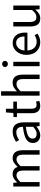

<svg xmlns="http://www.w3.org/2000/svg" viewBox="1372 -2124 764 3547"><g transform="rotate(-90 1753.5 -350.0)"><path d="M81.5 -485.8H149.4L156.7 -416H159.7Q191.4 -451.2 229 -474.6Q266.6 -498 310.5 -498Q366.7 -498 398.2 -473.6Q429.7 -449.2 444.3 -404.8Q482.4 -446.8 521 -472.4Q559.6 -498 604.5 -498Q679.7 -498 716.1 -450Q752.4 -401.9 752.4 -308.1V0H670.4V-296.9Q670.4 -366.2 648.4 -396.5Q626.5 -426.8 580.6 -426.8Q525.4 -426.8 458.5 -352.1V0H376.5V-296.9Q376.5 -366.2 354.5 -396.5Q332.5 -426.8 285.6 -426.8Q230.5 -426.8 163.6 -352.1V0H81.5Z M886.2 -126Q886.2 -206.1 957.8 -248.5Q1029.3 -291 1185.1 -308.1Q1185.1 -331.1 1180.7 -353Q1176.3 -375 1164.8 -392.1Q1153.3 -409.2 1134.3 -419.7Q1115.2 -430.2 1085.4 -430.2Q1042 -430.2 1005.6 -414.1Q969.2 -397.9 940.4 -377.9L907.2 -435.1Q941.4 -457 990.2 -477.5Q1039.1 -498 1098.1 -498Q1187 -498 1227.1 -443.6Q1267.1 -389.2 1267.1 -297.9V0H1199.2L1192.4 -58.1H1190.4Q1155.3 -28.8 1114.7 -8.3Q1074.2 12.2 1029.3 12.2Q967.3 12.2 926.8 -23.9Q886.2 -60.1 886.2 -126ZM967.3 -131.8Q967.3 -89.8 991.7 -72Q1016.1 -54.2 1052.2 -54.2Q1087.4 -54.2 1118.9 -70.6Q1150.4 -86.9 1185.1 -119.1V-253.9Q1124 -246.1 1082 -235.1Q1040 -224.1 1014.6 -209Q989.3 -193.8 978.3 -174.3Q967.3 -154.8 967.3 -131.8Z M1436 -418.9H1364.3V-481L1440.4 -485.8L1450.2 -622.1H1519V-485.8H1650.4V-418.9H1519V-148.9Q1519 -104 1535.6 -79.6Q1552.2 -55.2 1594.2 -55.2Q1607.4 -55.2 1622.3 -59.1Q1637.2 -63 1649.4 -67.9L1665 -5.9Q1645 1 1621.6 6.6Q1598.1 12.2 1575.2 12.2Q1536.1 12.2 1509.8 0Q1483.4 -12.2 1466.8 -33.2Q1450.2 -54.2 1443.1 -84Q1436 -113.8 1436 -149.9Z M1759.8 -711.9H1841.8V-518.1L1838.9 -418Q1873.5 -451.2 1911.6 -474.6Q1949.7 -498 2001 -498Q2077.6 -498 2113.3 -450Q2148.9 -401.9 2148.9 -308.1V0H2066.9V-296.9Q2066.9 -366.2 2044.9 -396.5Q2022.9 -426.8 1974.6 -426.8Q1936.5 -426.8 1907.7 -408Q1878.9 -389.2 1841.8 -352.1V0H1759.8Z M2346.2 -585.9Q2322.3 -585.9 2305.7 -601.1Q2289.1 -616.2 2289.1 -639.2Q2289.1 -663.1 2305.7 -677.5Q2322.3 -691.9 2346.2 -691.9Q2370.1 -691.9 2386.5 -677.5Q2402.8 -663.1 2402.8 -639.2Q2402.8 -616.2 2386.5 -601.1Q2370.1 -585.9 2346.2 -585.9ZM2304.2 -485.8H2386.2V0H2304.2Z M2513.7 -242.2Q2513.7 -301.8 2532.2 -349.4Q2550.8 -397 2581.3 -429.9Q2611.8 -462.9 2650.6 -480.5Q2689.5 -498 2731.4 -498Q2777.8 -498 2814.2 -481.9Q2850.6 -465.8 2875.2 -435.8Q2899.9 -405.8 2912.8 -363.8Q2925.8 -321.8 2925.8 -270Q2925.8 -243.2 2922.9 -225.1H2594.7Q2599.6 -146 2643.1 -100.1Q2686.5 -54.2 2756.8 -54.2Q2791.5 -54.2 2821 -64.7Q2850.6 -75.2 2877.4 -91.8L2906.7 -38.1Q2874.5 -18.1 2835.7 -2.9Q2796.9 12.2 2746.6 12.2Q2697.8 12.2 2655.3 -5.4Q2612.8 -22.9 2581.3 -55.4Q2549.8 -87.9 2531.7 -135Q2513.7 -182.1 2513.7 -242.2ZM2853.5 -278.8Q2853.5 -354 2822 -393.6Q2790.5 -433.1 2733.9 -433.1Q2707.5 -433.1 2684.1 -422.6Q2660.6 -412.1 2641.6 -392.6Q2622.6 -373 2610.1 -344.5Q2597.7 -315.9 2593.8 -278.8Z M3038.1 -485.8H3121.1V-189Q3121.1 -120.1 3142.6 -89.6Q3164.1 -59.1 3211.9 -59.1Q3250 -59.1 3279.1 -78.6Q3308.1 -98.1 3343.3 -141.1V-485.8H3425.3V0H3356.9L3350.1 -76.2H3347.2Q3313 -36.1 3275.6 -12Q3238.3 12.2 3187 12.2Q3108.9 12.2 3073.5 -35.9Q3038.1 -84 3038.1 -178.2Z"/></g></svg>

Font: Pyidaungsu
Style: Regular
Weight: 400
Designer: Sun Tun
Foundry: MCF
Version: Version 2.053; ttfautohint (v1.8.2)